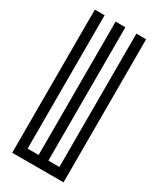

<svg xmlns="http://www.w3.org/2000/svg" viewBox="-185 -772 684 830"><g transform="rotate(30 157.0 -357.0)"><path d="M236.6 -48.7V-714.3H285.3V0H29.2V-714.3H77.9V-48.7H132.9V-714.3H181.6V-48.7Z"/></g></svg>

Font: Marapfhont
Style: Book
Weight: 400
Version: Version 0.15